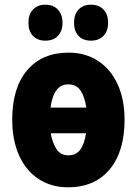

<svg xmlns="http://www.w3.org/2000/svg" viewBox="-20 -787 582 817"><path d="M269 10Q198 10 144 -25.5Q90 -61 61 -126Q32 -191 32 -278Q32 -413 95.5 -488Q159 -563 272 -563Q343 -563 397 -528Q451 -493 480.5 -428.5Q510 -364 510 -278Q510 -142 446.5 -66Q383 10 269 10ZM195 -329H347Q342 -370 324.5 -399Q307 -428 270 -428Q208 -428 195 -329ZM346 -220H196Q202 -182 219.5 -154Q237 -126 271 -126Q303 -126 321 -149.5Q339 -173 346 -220ZM173 -767Q207 -767 226.5 -746Q246 -725 246 -690Q246 -655 226.5 -634.5Q207 -614 173 -614Q140 -614 120.5 -634Q101 -654 101 -690Q101 -726 120.5 -746.5Q140 -767 173 -767ZM367 -767Q401 -767 420.5 -746.5Q440 -726 440 -690Q440 -655 420.5 -634.5Q401 -614 367 -614Q333 -614 314 -634.5Q295 -655 295 -690Q295 -726 314.5 -746.5Q334 -767 367 -767Z"/></svg>

Font: Noto Sans UI CondBlack
Style: Regular
Weight: 900
Width: 3
Designer: Monotype Design Team
Foundry: Monotype Imaging Inc.
Version: Version 1.001